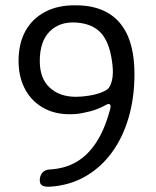

<svg xmlns="http://www.w3.org/2000/svg" viewBox="-20 -630 587 724"><path d="M487 -350Q487 -262 465 -186.5Q443 -111 401.5 -54.5Q360 2 301.5 35.5Q243 69 169 74Q148 75 139 69.5Q130 64 130 50Q130 33 139.5 21.5Q149 10 168 9Q224 6 267.5 -19Q311 -44 343 -93Q375 -142 395 -217Q399 -230 395 -235.5Q391 -241 379 -234Q350 -218 319 -210Q288 -202 265 -200Q199 -195 150.5 -219.5Q102 -244 76 -291Q50 -338 50 -400Q50 -467 76.5 -514Q103 -561 151.5 -586Q200 -611 266 -610Q338 -610 387.5 -581Q437 -552 462 -494.5Q487 -437 487 -350ZM402 -401Q392 -472 360 -506.5Q328 -541 267 -545Q205 -549 167.5 -511.5Q130 -474 130 -400Q130 -334 167.5 -299.5Q205 -265 266 -265Q290 -265 317 -269.5Q344 -274 365 -282.5Q386 -291 392 -301Q403 -320 405 -345Q407 -370 402 -401Z"/></svg>

Font: Winky Sans Light
Style: Regular
Weight: 300
Designer: Simon Atzbach
Foundry: typofactur
Version: Version 1.205